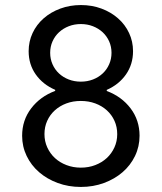

<svg xmlns="http://www.w3.org/2000/svg" viewBox="-20 -730 640 760"><path d="M300 10Q349.2 10 391.6 -5.7Q434 -21.4 465.3 -48.5Q496.6 -75.6 514.5 -112.7Q532.4 -149.9 532.4 -192.6Q532.4 -254 497.1 -300.8Q461.8 -347.6 402.6 -369.9V-374.2Q450.8 -395.4 478.7 -435.4Q506.6 -475.4 506.6 -527.4Q506.6 -565.8 491 -599.1Q475.5 -632.5 447.4 -657.2Q419.4 -682 381.7 -696Q344 -710 300.2 -710Q256.4 -710 218.5 -695.9Q180.6 -681.9 152.6 -657.2Q124.6 -632.6 109 -599.2Q93.4 -565.8 93.4 -527.4Q93.4 -475 121.6 -435.2Q149.8 -395.4 198.4 -374.4V-370.2Q139.2 -348 103.4 -301.1Q67.6 -254.2 67.6 -192.6Q67.6 -149.9 85.5 -112.7Q103.4 -75.6 134.7 -48.5Q166 -21.4 208.4 -5.7Q250.8 10 300 10ZM300 -634.8Q325.6 -634.8 347.7 -626.2Q369.8 -617.6 386.3 -602.4Q402.7 -587.1 412.1 -566.2Q421.4 -545.3 421.4 -521Q421.4 -496.6 412.1 -475.6Q402.9 -454.6 386.5 -439.3Q370.2 -424 348 -415.4Q325.8 -406.8 300 -406.8Q274.2 -406.8 252 -415.4Q229.8 -424 213.5 -439.3Q197.1 -454.6 187.9 -475.5Q178.6 -496.5 178.6 -520.9Q178.6 -545.4 187.9 -566.3Q197.3 -587.2 213.7 -602.4Q230.2 -617.6 252.3 -626.2Q274.4 -634.8 300 -634.8ZM299.9 -330.4Q331 -330.4 357.3 -320.6Q383.6 -310.8 403 -293.2Q422.4 -275.6 433.2 -251.6Q444 -227.6 444 -199.2Q444 -170.8 432.9 -146.5Q421.8 -122.1 402.6 -104.4Q383.5 -86.7 357.2 -76.6Q331 -66.4 299.9 -66.4Q269.6 -66.4 243 -76.6Q216.3 -86.8 197.3 -104.5Q178.2 -122.2 167.1 -146.6Q156 -170.9 156 -199.3Q156 -227.6 166.8 -251.6Q177.6 -275.6 197 -293.2Q216.4 -310.8 242.6 -320.6Q268.8 -330.4 299.9 -330.4Z"/></svg>

Font: CommitMonoV142 ExtLt
Style: Regular
Weight: 200
Monospace: yes
Designer: Eigil Nikolajsen
Foundry: Eigil Nikolajsen
Version: Version 1.142